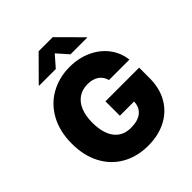

<svg xmlns="http://www.w3.org/2000/svg" viewBox="-251 -1087 1252 1252"><g transform="rotate(-45 374.5 -461.5)"><path d="M390.6 -554.7Q341.8 -554.7 306.6 -531Q271.5 -507.3 252.9 -462.2Q234.4 -417 234.4 -354.5Q234.4 -258.3 274.4 -205.3Q314.5 -152.3 389.6 -152.3Q454.6 -152.3 489 -180.9Q523.4 -209.5 524.4 -259.8H393.6V-392.6H704.1V-295.9Q704.1 -201.7 663.8 -132.6Q623.5 -63.5 551.8 -26.9Q480 9.8 387.7 9.8Q285.6 9.8 207.5 -34.4Q129.4 -78.6 86.2 -160.4Q43 -242.2 43 -352.5Q43 -465.3 88.4 -547.9Q133.8 -630.4 212.2 -673.6Q290.5 -716.8 386.7 -716.8Q468.8 -716.8 536.6 -685.8Q604.5 -654.8 646.5 -599.6Q688.5 -544.4 696.3 -474.6H507.8Q498 -512.7 467.8 -533.7Q437.5 -554.7 390.6 -554.7ZM380.9 -847.7 313.5 -770.5H160.2V-774.4L316.4 -931.6H446.3L602.5 -774.4V-770.5H449.2Z"/></g></svg>

Font: Pretendard JP Black
Style: Regular
Weight: 900
Designer: Base glyphs from Inter by Rasmus Andersson; Hangeul glyphs from Noto Sans CJK(Source Han Sans) by Jang Soo-young and Kan
Foundry: Kil Hyung-jin
Version: Version 1.309